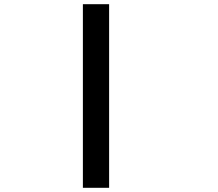

<svg xmlns="http://www.w3.org/2000/svg" viewBox="-20 -895 1040 915"><path d="M375 -875H500V0H375Z"/></svg>

Font: Pixel Operator Mono 8
Style: Regular
Weight: 400
Monospace: yes
Designer: Jayvee Enaguas (HarvettFox96)
Foundry: The Grandoplex Project
Version: Version 1.5.0 (October 25, 2015)